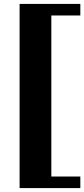

<svg xmlns="http://www.w3.org/2000/svg" viewBox="-20 -740 430 980"><path d="M390 -661H242V161H390V220H80V-720H390Z"/></svg>

Font: Sarpanch
Style: Bold
Weight: 700
Designer: Manushi Parikh (Devanagari and Latin), Jyotish Sonowal (Devanagari)
Foundry: Indian Type Foundry
Version: Version 2.004;PS 1.0;hotconv 1.0.78;makeotf.lib2.5.61930; tt